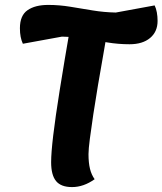

<svg xmlns="http://www.w3.org/2000/svg" viewBox="-20 -735 661 781"><path d="M273 26Q228 26 208 1.5Q188 -23 188 -75Q188 -113 196.5 -184.5Q205 -256 223 -369Q241 -482 269 -644L417 -615Q410 -568 399.5 -509Q389 -450 378.5 -388Q368 -326 359.5 -269.5Q351 -213 345.5 -170.5Q340 -128 340 -108Q340 -73 346 -48.5Q352 -24 365 -6Q320 26 273 26ZM507 -555Q461 -555 416 -562.5Q371 -570 325.5 -577.5Q280 -585 232 -586L73 -557Q67 -570 64 -585.5Q61 -601 61 -620Q61 -672 92 -693.5Q123 -715 176 -715Q221 -715 266.5 -707.5Q312 -700 357.5 -692.5Q403 -685 451 -684L609 -713Q615 -701 618 -684.5Q621 -668 621 -650Q621 -606 590.5 -580.5Q560 -555 507 -555Z"/></svg>

Font: Lemonada Medium
Style: Regular
Weight: 500
Designer: Mohamed Gaber (Arabic), Eduardo Tunni (Latin)
Foundry: Kief Type Foundry
Version: Version 4.004; ttfautohint (v1.8.2)